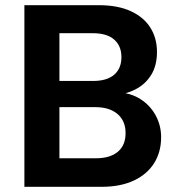

<svg xmlns="http://www.w3.org/2000/svg" viewBox="-20 -720 685 740"><path d="M74 0V-700H361Q434 -700 484 -677Q534 -654 559.5 -613.5Q585 -573 585 -520Q585 -467 562.5 -431Q540 -395 502 -375.5Q464 -356 420 -353L435 -364Q483 -362 520.5 -338.5Q558 -315 579.5 -276Q601 -237 601 -191Q601 -135 574.5 -92Q548 -49 496.5 -24.5Q445 0 371 0ZM209 -110H350Q404 -110 434 -135Q464 -160 464 -207Q464 -254 433 -280.5Q402 -307 348 -307H209ZM209 -408H339Q392 -408 420 -432Q448 -456 448 -500Q448 -543 420 -567.5Q392 -592 338 -592H209Z"/></svg>

Font: DM Sans 9pt
Style: Bold
Weight: 700
Designer: Colophon Foundry, Jonny Pinhorn
Foundry: Colophon Foundry
Version: Version 4.004;gftools[0.9.30]